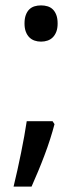

<svg xmlns="http://www.w3.org/2000/svg" viewBox="-20 -570 308 719"><path d="M176.8 -116.2 184.1 -105Q177.2 -78.6 167.7 -48.8Q158.2 -19 146.7 11.2Q135.3 41.5 122.8 71.5Q110.4 101.6 98.1 128.9H30.8Q38.1 99.1 45.2 66.9Q52.2 34.7 58.8 2.7Q65.4 -29.3 70.8 -59.8Q76.2 -90.3 80.1 -116.2ZM71.8 -481.9Q71.8 -501 76.7 -513.9Q81.5 -526.9 89.8 -534.9Q98.1 -543 109.4 -546.4Q120.6 -549.8 133.8 -549.8Q146.5 -549.8 158 -546.4Q169.4 -543 177.7 -534.9Q186 -526.9 190.9 -513.9Q195.8 -501 195.8 -481.9Q195.8 -463.9 190.9 -451.2Q186 -438.5 177.7 -430.2Q169.4 -421.9 158 -418Q146.5 -414.1 133.8 -414.1Q120.6 -414.1 109.4 -418Q98.1 -421.9 89.8 -430.2Q81.5 -438.5 76.7 -451.2Q71.8 -463.9 71.8 -481.9Z"/></svg>

Font: Droid Sans
Style: Regular
Weight: 400
Foundry: Ascender Corporation
Version: Version 1.00 build 114